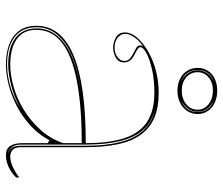

<svg xmlns="http://www.w3.org/2000/svg" viewBox="-74 -684 773 666"><g transform="rotate(90 313.0 -351.5)"><path d="M302 -515Q353 -515 388.5 -500Q424 -485 447 -454Q470 -423 480.5 -375Q491 -327 491 -262V-37Q491 -17 500.5 -8.5Q510 0 523 0Q540 0 559.5 -9Q579 -18 596 -31V-20Q585 -9 572 -1Q559 7 545.5 11Q532 15 519 15Q497 15 487 0.5Q477 -14 477 -43Q477 -76 477 -91.5Q477 -107 477 -114.5Q477 -122 477 -130L467 -136Q448 -100 418 -72Q388 -44 351.5 -24.5Q315 -5 276.5 5Q238 15 203 15Q167 15 137 4.5Q107 -6 88.5 -29.5Q70 -53 70 -91Q70 -176 171 -219Q272 -262 477 -262Q477 -344 459.5 -396.5Q442 -449 403.5 -474.5Q365 -500 302 -500Q256 -500 220 -491.5Q184 -483 164 -472Q144 -461 144 -451Q144 -447 150 -442.5Q156 -438 172 -430Q197 -417 197 -395Q197 -376 181 -366.5Q165 -357 145 -357Q126 -357 109.5 -367Q93 -377 93 -398Q93 -419 110.5 -439.5Q128 -460 157.5 -477.5Q187 -495 224.5 -505Q262 -515 302 -515ZM477 -248Q346 -248 258.5 -230.5Q171 -213 127.5 -178.5Q84 -144 84 -91Q84 -58 100 -38Q116 -18 143 -9Q170 0 203 0Q240 0 281 -11.5Q322 -23 360.5 -46.5Q399 -70 430 -104Q461 -138 477 -183ZM203 11Q244 11 284 -1.5Q324 -14 358 -36Q320 -15 279.5 -4Q239 7 203 7Q164 7 136 -4.5Q108 -16 93.5 -38Q79 -60 79 -91Q79 -157 146 -198Q213 -239 337 -249Q210 -239 142.5 -198Q75 -157 75 -91Q75 -58 90 -35.5Q105 -13 134 -1Q163 11 203 11ZM349 -504Q375 -499 396 -488.5Q417 -478 433 -459Q458 -430 470 -380.5Q482 -331 482 -262V-37Q482 -28 484 -20.5Q486 -13 490 -7.5Q494 -2 500 2Q502 4 505 5.5Q508 7 512 8Q497 1 491.5 -9Q486 -19 486 -37V-262Q486 -332 473.5 -381Q461 -430 435 -460Q424 -472 411 -481Q398 -490 382.5 -495.5Q367 -501 349 -504ZM145 -362Q165 -362 178.5 -372Q192 -382 192 -395Q192 -409 182 -416.5Q172 -424 160 -430Q153 -433 145.5 -438Q138 -443 138 -451Q138 -457 143 -462Q129 -453 119 -442Q109 -431 103.5 -420Q98 -409 98 -398Q98 -383 111.5 -372.5Q125 -362 145 -362ZM295 -718Q318 -718 336.5 -709.5Q355 -701 365.5 -685.5Q376 -670 376 -650Q376 -630 365.5 -614Q355 -598 336.5 -589Q318 -580 295 -580Q272 -580 254 -589Q236 -598 226 -614Q216 -630 216 -650Q216 -670 226 -685.5Q236 -701 254 -709.5Q272 -718 295 -718ZM295 -703Q267 -703 249 -688Q231 -673 231 -650Q231 -626 249 -610.5Q267 -595 295 -595Q323 -595 342 -610.5Q361 -626 361 -650Q361 -673 342 -688Q323 -703 295 -703ZM264 -592Q246 -600 235 -615.5Q224 -631 224 -650Q224 -669 235 -684Q246 -699 264 -706Q251 -702 242 -694Q233 -686 228 -675Q223 -664 223 -650Q223 -636 228 -624.5Q233 -613 242 -605Q251 -597 264 -592ZM327 -592Q340 -597 349.5 -605Q359 -613 364 -624.5Q369 -636 369 -650Q369 -664 364 -675Q359 -686 349.5 -694Q340 -702 327 -706Q345 -699 356.5 -684.5Q368 -670 368 -650Q368 -631 356.5 -615.5Q345 -600 327 -592Z"/></g></svg>

Font: Kalnia Glaze Thin
Style: Regular
Weight: 100
Version: Version 1.110